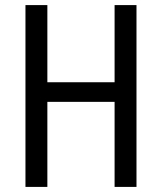

<svg xmlns="http://www.w3.org/2000/svg" viewBox="-20 -734 635 754"><path d="M516 0V-714H430V-411H166V-714H80V0H166V-334H430V0Z"/></svg>

Font: Noto Sans Bengali Condensed
Style: Regular
Weight: 400
Width: 3
Designer: Jelle Bosma - Monotype Design Team
Foundry: Monotype Imaging Inc.
Version: Version 2.003